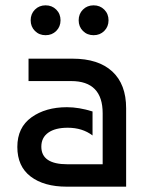

<svg xmlns="http://www.w3.org/2000/svg" viewBox="-20 -700 543 720"><path d="M327 -282V-192Q289 -221 234 -221Q187 -221 161 -202.5Q135 -184 135 -150Q135 -84 233 -84H365V-275Q365 -396 247 -396H87V-480H252Q349 -480 401 -432Q453 -384 453 -294V0H230Q145 0 95 -38Q45 -76 45 -149Q45 -222 98 -260Q151 -298 231 -298Q276 -298 327 -282ZM111 -584Q95 -600 95 -624Q95 -648 111 -664Q127 -680 151 -680Q175 -680 191 -664Q207 -648 207 -624Q207 -600 191 -584Q175 -568 151 -568Q127 -568 111 -584ZM291 -584Q275 -600 275 -624Q275 -648 291 -664Q307 -680 331 -680Q355 -680 371 -664Q387 -648 387 -624Q387 -600 371 -584Q355 -568 331 -568Q307 -568 291 -584Z"/></svg>

Font: Baumans
Style: Regular
Weight: 400
Designer: Henadij Zarechnjuk
Foundry: Cyreal (www.cyreal.org)
Version: Version 001.001